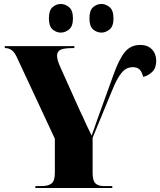

<svg xmlns="http://www.w3.org/2000/svg" viewBox="-20 -946 806 966"><path d="M158 0V-10H191Q223 -10 239.5 -23Q256 -36 256 -77V-248L68 -651Q55 -681 40.5 -692.5Q26 -704 7 -704H4V-714H354V-704H342Q302 -704 284.5 -695.5Q267 -687 267 -665Q267 -644 285 -605L382 -389Q393 -367 400 -351Q407 -335 416 -315.5Q425 -296 441 -264Q446 -278 453 -297Q460 -316 465 -332L551 -570Q579 -649 608.5 -684.5Q638 -720 686 -720Q723 -720 744.5 -697.5Q766 -675 766 -640Q766 -604 746 -584.5Q726 -565 700 -559Q696 -580 684.5 -594Q673 -608 648 -608Q625 -608 608 -595.5Q591 -583 573.5 -553Q556 -523 535 -469L446 -253V-76Q446 -36 460.5 -23Q475 -10 500 -10H545V0ZM491 -782Q467 -782 448.5 -798Q430 -814 430 -853Q430 -894 448.5 -910Q467 -926 491 -926Q512 -926 531.5 -910Q551 -894 551 -853Q551 -814 531.5 -798Q512 -782 491 -782ZM286 -782Q263 -782 244.5 -798Q226 -814 226 -853Q226 -894 244.5 -910Q263 -926 286 -926Q308 -926 327.5 -910Q347 -894 347 -853Q347 -814 327.5 -798Q308 -782 286 -782Z"/></svg>

Font: Noto Serif Display SemiCondensed Black
Style: Regular
Weight: 900
Width: 4
Designer: Monotype Design Team
Foundry: Monotype Imaging Inc.
Version: Version 2.009